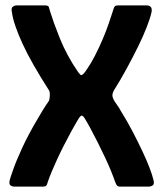

<svg xmlns="http://www.w3.org/2000/svg" viewBox="-20 -693 606 713"><path d="M404 -359Q397 -347 397.5 -338Q398 -329 406 -316Q413 -305 418 -298.5Q423 -292 428 -282Q453 -242 473 -203.5Q493 -165 509 -131Q525 -97 535.5 -69.5Q546 -42 550 -24Q554 -10 547.5 -5Q541 0 531 0H425Q419 0 415.5 -3Q412 -6 407 -19Q402 -34 392.5 -57.5Q383 -81 370 -108.5Q357 -136 343 -164Q329 -192 316 -216Q303 -240 293 -256Q288 -263 284 -263.5Q280 -264 274 -256Q260 -233 245.5 -206.5Q231 -180 217.5 -153.5Q204 -127 192.5 -102Q181 -77 172 -55.5Q163 -34 158 -19Q155 -7 151.5 -3.5Q148 0 140 0H35Q24 0 18.5 -5Q13 -10 16 -24Q18 -32 29 -63.5Q40 -95 62.5 -144Q85 -193 120 -252Q128 -266 139 -284Q150 -302 160 -316Q164 -321 165 -337Q166 -353 161 -359Q129 -409 104.5 -452Q80 -495 63.5 -531Q47 -567 37 -596.5Q27 -626 24 -649Q21 -663 27.5 -668Q34 -673 43 -673H146Q155 -673 158.5 -670.5Q162 -668 163 -661Q163 -661 167.5 -646Q172 -631 181 -606Q190 -581 202.5 -550Q215 -519 232 -487.5Q249 -456 269 -427Q271 -425 272 -423Q273 -421 277 -417Q280 -413 283.5 -414.5Q287 -416 289 -418Q292 -422 292.5 -422Q293 -422 296 -426Q316 -454 332.5 -486Q349 -518 362 -549Q375 -580 383.5 -605Q392 -630 397 -645.5Q402 -661 402 -661Q404 -668 407.5 -670.5Q411 -673 419 -673H525Q533 -673 539 -668Q545 -663 543 -649Q538 -626 525 -592.5Q512 -559 492.5 -519.5Q473 -480 450.5 -438.5Q428 -397 404 -359Z"/></svg>

Font: Glory
Style: Bold
Weight: 700
Designer: Robert Leuschke
Foundry: Robert Leuschke
Version: Version 1.011